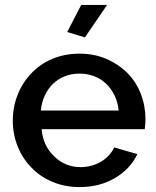

<svg xmlns="http://www.w3.org/2000/svg" viewBox="-20 -750 635 780"><path d="M310 -730 253 -620 325 -598 415 -730ZM538 -124 444 -151Q427 -115 390 -93Q352 -71 307 -71Q277 -71 249.5 -82Q222 -93 201 -114Q155 -157 149 -225H568Q571 -252 571 -265Q571 -319 552.5 -367.5Q534 -416 499 -452Q462 -489 412.5 -510.5Q363 -532 304 -532Q243 -532 193 -511Q143 -490 107 -452Q71 -414 51.5 -364.5Q32 -315 32 -260Q32 -205 51.5 -156Q71 -107 107 -70Q143 -32 193.5 -11Q244 10 303 10Q385 10 447.5 -27Q510 -64 538 -124ZM196 -410Q217 -430 244.5 -440.5Q272 -451 303 -451Q334 -451 362 -440.5Q390 -430 411 -410Q432 -390 445.5 -362Q459 -334 462 -301H146Q149 -334 162 -362Q175 -390 196 -410Z"/></svg>

Font: RT Raleway SemiBold
Style: Regular
Weight: 400
Designer: Matt McInerney, Pablo Impallari, Rodrigo Fuenzalida — Edited by Milan Moffatt in April 2016
Foundry: Matt McInerney, Pablo Impallari, Rodrigo Fuenzalida — Edited by Milan Moffatt in April 2016
Version: Version 3.001